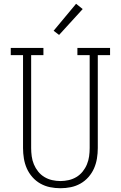

<svg xmlns="http://www.w3.org/2000/svg" viewBox="-20 -989 640 1017"><path d="M300 8Q272 8 245 2.5Q218 -3 194 -16.5Q170 -30 151.5 -51Q133 -72 122 -97Q111 -122 106.5 -149.5Q102 -177 102 -205V-697H37V-735H210V-697H145V-205Q145 -183 148 -161Q151 -139 159.5 -118.5Q168 -98 182 -80.5Q196 -63 215 -51.5Q234 -40 256 -35Q278 -30 300 -30Q322 -30 344 -35Q366 -40 385 -51.5Q404 -63 418 -80.5Q432 -98 440.5 -118.5Q449 -139 452 -161Q455 -183 455 -205V-697H390V-735H563V-697H498V-205Q498 -177 493.5 -149.5Q489 -122 478 -97Q467 -72 448.5 -51Q430 -30 406 -16.5Q382 -3 355 2.5Q328 8 300 8ZM293 -804 264 -826 383 -969 418 -941Z"/></svg>

Font: Iosevka Etoile Extralight
Style: Regular
Weight: 200
Designer: Belleve Invis
Foundry: Belleve Invis
Version: Version 22.1.2; ttfautohint (v1.8.4)